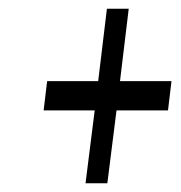

<svg xmlns="http://www.w3.org/2000/svg" viewBox="-20 -535 415 440"><path d="M275 -515H225L205 -349H88L80 -282H197L176 -115H226L247 -282H365L373 -349H255Z"/></svg>

Font: Gamestation Condensed
Style: Italic
Weight: 400
Width: 3
Designer: Jonas Hecksher
Foundry: Jonas Hecksher, Playtypeª, e-types AS
Version: Version 1.003